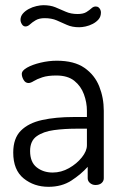

<svg xmlns="http://www.w3.org/2000/svg" viewBox="-20 -713 478 740"><path d="M167 7Q111 7 71 -25.5Q31 -58 31 -125Q31 -180 60.5 -209.5Q90 -239 142.5 -250.5Q195 -262 264 -262H315V-286Q315 -318 303.5 -349.5Q292 -381 266.5 -401.5Q241 -422 197 -422Q164 -422 143 -415Q122 -408 110 -400.5Q98 -393 90 -393Q78 -393 71 -405Q64 -417 64 -428Q64 -441 84.5 -452.5Q105 -464 136.5 -471.5Q168 -479 199 -479Q266 -479 305.5 -451.5Q345 -424 362.5 -380Q380 -336 380 -286V-26Q380 -15 371.5 -7.5Q363 0 348 0Q336 0 327 -7.5Q318 -15 318 -26V-70Q292 -41 255 -17Q218 7 167 7ZM183 -48Q216 -48 246 -65Q276 -82 295.5 -106.5Q315 -131 315 -153V-217H273Q228 -217 187.5 -211.5Q147 -206 121.5 -188Q96 -170 96 -131Q96 -88 121.5 -68Q147 -48 183 -48ZM285 -608Q258 -608 238 -617Q218 -626 198.5 -634.5Q179 -643 152 -643Q131 -643 117.5 -635Q104 -627 95.5 -619Q87 -611 78 -611Q72 -611 68 -615Q64 -619 61.5 -625Q59 -631 59 -636Q59 -650 68 -660.5Q77 -671 91 -678.5Q105 -686 120.5 -689.5Q136 -693 147 -693Q174 -693 193.5 -685Q213 -677 233 -668Q253 -659 279 -659Q301 -659 313 -666.5Q325 -674 332.5 -681Q340 -688 349 -688Q356 -688 360.5 -684Q365 -680 367 -675Q369 -670 369 -665Q369 -649 360 -638.5Q351 -628 337.5 -621Q324 -614 310 -611Q296 -608 285 -608Z"/></svg>

Font: Dosis ExtraLight
Style: Regular
Weight: 400
Version: Version 3.001; ttfautohint (v1.8.2)